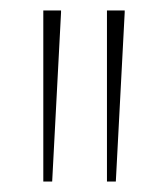

<svg xmlns="http://www.w3.org/2000/svg" viewBox="-20 -828 313 368"><path d="M97 -808V-804L80 -480H63V-808ZM219 -808V-804L202 -480H185V-808Z"/></svg>

Font: Encode Sans Compressed
Style: Thin
Weight: 100
Designer: Pablo Impallari, Andres Torresi
Foundry: Pablo Impallari, Andres Torresi
Version: Version 1.000; ttfautohint (v1.00) -l 8 -r 50 -G 200 -x 14 -